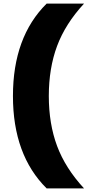

<svg xmlns="http://www.w3.org/2000/svg" viewBox="-20 -828 488 1068"><path d="M52 -294Q52 -622.5 239.5 -808H447.5Q343.5 -695.5 297.5 -572Q251.5 -448.5 251.5 -294Q251.5 -139.5 297.5 -16Q343.5 107.5 447.5 220H239.5Q52 34.5 52 -294Z"/></svg>

Font: Encode Sans Semi Expanded ExBd
Style: Regular
Weight: 800
Width: 6
Designer: Multiple Designers
Foundry: Impallari Type
Version: Version 2.000